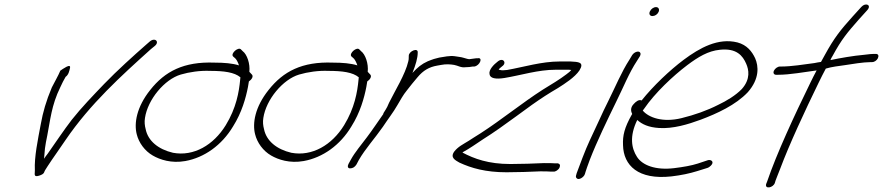

<svg xmlns="http://www.w3.org/2000/svg" viewBox="-20 -740 3849 837"><path d="M206 -359C181 -300 167 -250 158 -200C145 -131 129 -55 132 2C133 16 124 34 150 26C163 22 171 17 173 10C174 5 180 -3 188 -16C214 -56 236 -85 266 -130C373 -287 509 -410 638 -526L654 -539C677 -557 657 -578 634 -560L619 -547C562 -497 491 -433 434 -374C388 -326 334 -270 293 -218C259 -174 219 -114 188 -70C183 -63 176 -55 172 -48L176 -93C178 -110 182 -129 186 -149C199 -214 204 -281 243 -360C250 -376 258 -391 266 -405C279 -414 282 -430 285 -443C291 -467 252 -438 243 -432C234 -410 218 -383 206 -359Z M635 -348C575 -273 564 -202 576 -155C585 -118 611 -82 646 -62C677 -44 727 -27 788 -38C871 -53 947 -107 996 -189C1034 -249 1052 -314 1061 -361L1065 -385C1077 -393 1085 -406 1079 -414L1067 -427C1071 -462 1057 -503 1038 -517L1031 -524C1020 -538 984 -507 996 -494L1004 -487C1009 -483 1014 -475 1019 -463C1020 -461 1020 -458 1022 -455C993 -464 957 -467 915 -467C781 -472 699 -429 635 -348ZM612 -226C624 -306 697 -394 768 -415C805 -426 853 -433 896 -431C956 -431 1002 -425 1028 -403L1027 -393C1022 -339 1010 -269 964 -194C911 -108 825 -57 734 -74C670 -89 625 -126 615 -177C611 -192 609 -208 612 -226Z M1151 -348C1091 -273 1080 -202 1092 -155C1101 -118 1127 -82 1162 -62C1193 -44 1243 -27 1304 -38C1387 -53 1463 -107 1512 -189C1550 -249 1568 -314 1577 -361L1581 -385C1593 -393 1601 -406 1595 -414L1583 -427C1587 -462 1573 -503 1554 -517L1547 -524C1536 -538 1500 -507 1512 -494L1520 -487C1525 -483 1530 -475 1535 -463C1536 -461 1536 -458 1538 -455C1509 -464 1473 -467 1431 -467C1297 -472 1215 -429 1151 -348ZM1128 -226C1140 -306 1213 -394 1284 -415C1321 -426 1369 -433 1412 -431C1472 -431 1518 -425 1544 -403L1543 -393C1538 -339 1526 -269 1480 -194C1427 -108 1341 -57 1250 -74C1186 -89 1141 -126 1131 -177C1127 -192 1125 -208 1128 -226Z M1499 -25C1494 -15 1496 -6 1506 -6C1518 -6 1527 -12 1534 -23L1544 -42C1572 -91 1615 -138 1649 -187C1670 -219 1695 -251 1712 -281C1725 -303 1738 -327 1753 -345C1768 -365 1784 -384 1800 -403C1825 -433 1851 -448 1886 -454L1903 -457C1923 -461 1943 -460 1960 -457C1977 -454 1989 -444 2010 -447C2019 -447 2033 -448 2041 -450H2048C2072 -454 2087 -491 2062 -486H2056C2045 -484 2037 -484 2026 -482C2022 -482 2019 -483 2015 -484L2001 -488C1995 -490 1989 -491 1982 -492L1962 -495C1940 -498 1915 -492 1895 -489L1872 -483C1864 -480 1854 -477 1845 -473C1818 -461 1800 -446 1778 -422C1792 -457 1801 -487 1801 -511C1803 -534 1762 -517 1762 -497C1761 -488 1763 -485 1760 -473C1747 -416 1701 -343 1676 -292L1668 -274C1664 -266 1658 -257 1653 -249C1651 -247 1651 -245 1651 -243C1627 -209 1604 -174 1579 -141C1555 -109 1527 -76 1510 -45Z M2114 -417C2116 -398 2142 -394 2179 -400C2252 -412 2325 -436 2403 -436H2449C2458 -436 2465 -436 2470 -435C2467 -430 2459 -423 2449 -416C2435 -405 2418 -394 2401 -383L2346 -349C2257 -292 2165 -217 2075 -159C2055 -146 2036 -135 2023 -126C1999 -111 1977 -101 1960 -79C1941 -52 1966 -41 1983 -31C2035 -7 2097 11 2188 11C2237 11 2290 9 2334 7C2356 7 2370 7 2379 8H2392C2401 10 2415 0 2419 -9C2424 -20 2420 -26 2412 -28H2398C2389 -29 2374 -29 2351 -29C2307 -27 2254 -25 2205 -25C2109 -25 2047 -48 1996 -75L2000 -78C2028 -93 2054 -112 2086 -133C2131 -161 2184 -199 2229 -232L2299 -283C2340 -312 2371 -332 2412 -356C2442 -375 2486 -403 2506 -433C2529 -470 2501 -470 2467 -472H2420C2341 -472 2264 -448 2191 -435C2177 -433 2166 -433 2160 -435C2157 -435 2156 -436 2154 -437C2157 -442 2165 -447 2169 -451C2191 -466 2173 -491 2150 -472C2133 -459 2110 -436 2114 -417Z M2813 -690C2808 -679 2813 -670 2824 -670C2835 -670 2846 -677 2851 -688C2856 -699 2851 -709 2840 -709C2829 -709 2818 -701 2813 -690ZM2631 -298C2618 -272 2605 -245 2592 -216L2551 -128C2532 -88 2505 -15 2494 15L2491 26C2490 31 2491 34 2494 37C2502 47 2526 33 2530 18L2533 8C2535 1 2541 -16 2551 -43C2582 -123 2626 -214 2667 -298C2697 -358 2722 -422 2757 -475L2769 -494C2772 -499 2773 -504 2772 -508C2768 -521 2746 -515 2736 -500L2724 -480C2689 -426 2662 -360 2631 -298Z M2743 -287C2726 -270 2731 -253 2736 -243L2734 -240C2702 -183 2694 -149 2696 -107C2698 -19 2762 45 2907 29C2950 24 2987 16 3019 6L3064 -8C3070 -10 3075 -14 3079 -18C3095 -34 3081 -45 3067 -42L3022 -27C2994 -18 2959 -12 2919 -7C2837 3 2780 -20 2757 -56C2733 -93 2723 -145 2758 -217C2779 -198 2807 -185 2853 -182C2914 -178 2980 -198 3034 -218C3106 -245 3187 -282 3240 -338C3292 -397 3287 -452 3272 -486C3258 -516 3236 -544 3195 -555C3111 -576 3031 -532 2960 -479C2900 -434 2828 -366 2777 -302C2765 -308 2751 -296 2743 -287ZM2782 -258 2788 -266C2836 -336 2914 -409 2976 -456C3024 -492 3067 -518 3118 -523C3191 -531 3218 -497 3233 -462C3244 -437 3253 -396 3214 -352C3187 -324 3147 -300 3111 -283C3062 -258 3008 -239 2951 -225C2870 -205 2808 -227 2782 -258Z M3354 -432C3349 -422 3354 -414 3363 -414H3371C3425 -414 3485 -426 3540 -433C3531 -416 3522 -399 3513 -380C3442 -235 3366 -71 3324 52L3320 62C3313 86 3351 79 3358 57L3361 47C3363 40 3371 23 3381 -4C3421 -111 3489 -257 3549 -380C3559 -401 3570 -422 3580 -441C3607 -449 3635 -452 3663 -456C3695 -461 3744 -469 3772 -469H3781C3791 -469 3802 -476 3807 -486C3812 -497 3809 -505 3798 -505H3789C3783 -505 3768 -504 3746 -501C3700 -497 3643 -487 3600 -478C3603 -485 3606 -491 3610 -497C3649 -569 3673 -597 3723 -654L3761 -696C3781 -719 3753 -730 3735 -710L3696 -667C3644 -609 3617 -576 3575 -499C3570 -490 3565 -480 3559 -470C3550 -469 3540 -467 3530 -465C3485 -459 3429 -450 3387 -450H3380C3370 -450 3358 -441 3354 -432Z"/></svg>

Font: Stray Cat
Style: SuObl
Weight: 400
Version: Version 1.0